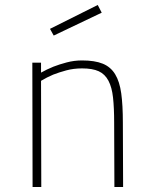

<svg xmlns="http://www.w3.org/2000/svg" viewBox="-20 -752 613 772"><path d="M111 0 110 -500H145V-460Q168 -473 195 -484Q218 -493 248 -501Q278 -509 310 -509Q361 -509 393 -496Q425 -483 443 -453.5Q461 -424 467.5 -376.5Q474 -329 474 -260L475 0H440L439 -258Q439 -318 434.5 -359.5Q430 -401 416 -427.5Q402 -454 377 -465.5Q352 -477 310 -477Q276 -477 246.5 -469Q217 -461 194 -452Q168 -441 145 -427L146 0ZM373 -732 389 -701 196 -609 181 -636Z"/></svg>

Font: Panefresco 1wt
Style: Regular
Weight: 250
Version: Version 1.000